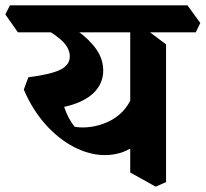

<svg xmlns="http://www.w3.org/2000/svg" viewBox="-67 -659 769 718"><path d="M89 -249 22 -324 39 -370Q124 -381 159 -398.5Q194 -416 194 -448Q194 -481 160 -511Q126 -541 55 -578L120 -602Q178 -575 222.5 -543.5Q267 -512 293 -475Q319 -438 319 -395Q319 -355 294 -323.5Q269 -292 218 -272.5Q167 -253 89 -249ZM326 -79Q268 -79 210 -109Q152 -139 103 -194Q54 -249 22 -324L156 -325Q162 -290 175.5 -252Q189 -214 212 -185Q240 -180 272.5 -184.5Q305 -189 336 -203Q367 -217 391 -241.5Q415 -266 428 -301L479 -158Q459 -129 433 -111.5Q407 -94 380 -86.5Q353 -79 326 -79ZM515 39 420 -14V-581L465 -560L554 -493V22ZM0 -538 -47 -605 -30 -639H634L682 -573L665 -538Z"/></svg>

Font: Eczar SemiBold
Style: Regular
Weight: 600
Designer: Vaibhav Singh
Foundry: Rosetta Type Foundry
Version: Version 2.000